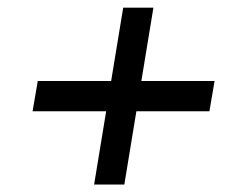

<svg xmlns="http://www.w3.org/2000/svg" viewBox="-20 -539 652 509"><path d="M229.5 -49.8 306.6 -518.6H386.7L309.6 -49.8ZM66.4 -244.1 80.1 -324.2H548.8L535.2 -244.1Z"/></svg>

Font: Inter Tight
Style: Italic
Weight: 400
Italic angle: -9.39999°
Designer: Rasmus Andersson
Foundry: rsms
Version: Version 3.002